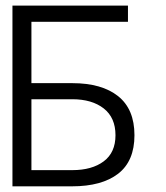

<svg xmlns="http://www.w3.org/2000/svg" viewBox="-20 -657 586 677"><path d="M387.2 -180.2Q387.2 -242.2 345.7 -274.7Q304.2 -307.1 234.9 -307.1H90.8V-57.1H234.9Q304.2 -57.1 345.7 -88.1Q387.2 -119.1 387.2 -180.2ZM90.8 -363.8H234.9Q338.9 -363.8 396.5 -317.9Q454.1 -272 454.1 -180.2Q454.1 -88.9 396.5 -44.4Q338.9 0 233.9 0H23.9V-637.2H431.2V-580.1H90.8Z"/></svg>

Font: Anonymous Pro
Style: Regular
Weight: 400
Monospace: yes
Designer: Mark Simonson
Version: Version 1.002